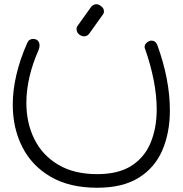

<svg xmlns="http://www.w3.org/2000/svg" viewBox="-20 -800 859 903"><path d="M402 -645Q392 -629 375 -629Q367 -629 356 -635Q340 -646 340 -663Q340 -673 346 -680L406 -764Q412 -773 419 -776.5Q426 -780 433 -780Q444 -780 451 -774Q469 -763 469 -747Q469 -737 462 -729ZM437 83Q307 83 218.5 31.5Q130 -20 85 -108.5Q40 -197 40 -308Q40 -376 57.5 -450Q75 -524 109 -600Q113 -609 120.5 -613Q128 -617 135 -617Q150 -617 158 -608.5Q166 -600 166 -586Q166 -582 165 -576.5Q164 -571 162 -566Q133 -501 118.5 -438Q104 -375 104 -317Q104 -221 142 -145Q180 -69 254.5 -25Q329 19 437 19Q537 19 598.5 -20.5Q660 -60 688.5 -129Q717 -198 717 -285Q717 -350 703 -422Q689 -494 663 -568Q660 -574 660 -579Q660 -591 671 -600Q682 -609 692 -609Q712 -609 720 -588Q779 -425 779 -281Q779 -176 743.5 -93.5Q708 -11 632.5 36Q557 83 437 83Z"/></svg>

Font: Hachi Maru Pop
Style: Regular
Weight: 400
Designer: Nontynet
Foundry: Nontynet
Version: Version 1.300